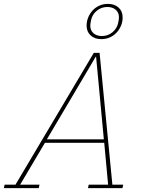

<svg xmlns="http://www.w3.org/2000/svg" viewBox="-62 -971 733 991"><path d="M-38 -18H18L422 -698H452L518 -18H574L570 0H392L396 -18H496L476 -234H170L42 -18H142L138 0H-42ZM180 -252H474L434 -678H432ZM464 -785Q495 -785 518.5 -804.5Q542 -824 548 -853Q552 -872 552 -882Q552 -906 535.5 -920.5Q519 -935 492 -935Q461 -935 437.5 -915.5Q414 -896 408 -867Q404 -848 404 -838Q404 -814 420.5 -799.5Q437 -785 464 -785ZM461 -769Q427 -769 406 -788Q385 -807 385 -839Q385 -861 393.5 -881.5Q402 -902 416.5 -917.5Q431 -933 451 -942Q471 -951 495 -951Q529 -951 550 -932Q571 -913 571 -881Q571 -858 562.5 -838Q554 -818 539.5 -802.5Q525 -787 505 -778Q485 -769 461 -769Z"/></svg>

Font: IBM Plex Serif Thin
Style: Italic
Weight: 100
Italic angle: -14°
Designer: Mike Abbink, Paul van der Laan, Pieter van Rosmalen
Foundry: Bold Monday
Version: Version 3.001